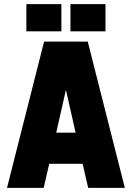

<svg xmlns="http://www.w3.org/2000/svg" viewBox="-20 -912 640 932"><path d="M14 0 194 -710H406L586 0H408L381 -117H219L192 0ZM300 -476 253 -268H347ZM108 -760V-892H278V-760ZM322 -760V-892H492V-760Z"/></svg>

Font: Geist Mono UltraBlack
Style: Regular
Weight: 900
Monospace: yes
Designer: Basement.studio, Andrés Briganti, Mateo Zaragoza
Foundry: Basement.studio, Vercel, Andrés Briganti, Guido Ferreyra, Mateo Zaragoza
Version: Version 1.400; ttfautohint (v1.8.4.7-5d5b)